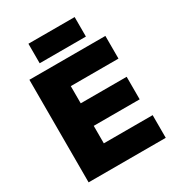

<svg xmlns="http://www.w3.org/2000/svg" viewBox="-210 -1026 1054 1151"><g transform="rotate(-30 317.0 -450.0)"><path d="M62 0V-710H588V-553H258V-434H576V-278H258V-157H596V0ZM165 -765V-900H485V-765Z"/></g></svg>

Font: Geist Black
Style: Regular
Weight: 400
Designer: Basement.studio, Andrés Briganti, Mateo Zaragoza
Foundry: Basement.studio, Vercel, Andrés Briganti, Guido Ferreyra, Mateo Zaragoza
Version: Version 1.401